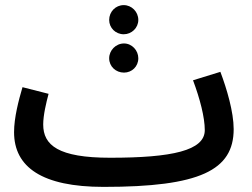

<svg xmlns="http://www.w3.org/2000/svg" viewBox="-20 -710 984 751"><path d="M464 -576C495 -576 521 -601 521 -632C521 -664 495 -690 464 -690C432 -690 407 -664 407 -632C407 -601 432 -576 464 -576ZM465 -426C496 -426 521 -450 521 -482C521 -513 496 -540 465 -540C433 -540 407 -513 407 -482C407 -450 433 -426 465 -426ZM385 21H386C762 21 894 -44 894 -205C894 -272 867 -363 842 -429L735 -396C762 -324 781 -251 781 -201C781 -121 653 -93 411 -93C208 -93 149 -142 149 -223C149 -260 161 -309 170 -343L68 -369C53 -318 35 -250 35 -193C35 -56 145 21 385 21Z"/></svg>

Font: Noto Sans Arabic SemCond SemBd
Style: Regular
Weight: 600
Width: 4
Designer: Monotype Design Team, Nadine Chahine, Nizar Qandah and Khaled Hosny
Foundry: Monotype Imaging Inc.
Version: Version 2.012